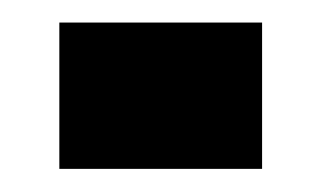

<svg xmlns="http://www.w3.org/2000/svg" viewBox="-20 -146 278 166"><path d="M31.3 0V-126.5H206.6V0Z"/></svg>

Font: Big Shoulders Text SC Thin
Style: Regular
Weight: 100
Designer: Patric King
Foundry: XO Type Co
Version: Version 2.002